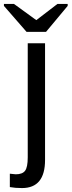

<svg xmlns="http://www.w3.org/2000/svg" viewBox="-74 -748 364 976"><path d="M155 -528V65Q155 208 38 208Q3 208 -24 203V135L6 138Q40 138 53.5 120Q67 102 67 52V-528ZM270 -718 160 -586H61L-54 -718V-728H-3L110 -646H111L218 -728H270Z"/></svg>

Font: Libra Sans
Style: Regular
Weight: 400
Foundry: Context Ltd
Version: Version 1.002